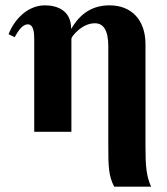

<svg xmlns="http://www.w3.org/2000/svg" viewBox="-20 -493 625 718"><path d="M247 0V-348C247 -352 253 -361 264 -372C286 -394 310 -406 335 -406C368 -406 385 -378 385 -319V53C385 129 386 165 407 205H545C527 165 524 127 524 52V-328C524 -418 472 -473 390 -473C329 -473 282 -446 247 -386H246C246 -456 191 -473 148 -473C82 -473 33 -419 12 -365L35 -354C48 -378 64 -402 84 -402C106 -402 108 -370 108 -346V0Z"/></svg>

Font: XITS Math
Style: Bold
Weight: 700
Designer: MicroPress Inc., with final additions and corrections provided by Coen Hoffman, Elsevier (retired)
Version: Version 1.105